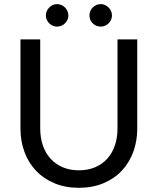

<svg xmlns="http://www.w3.org/2000/svg" viewBox="-20 -909 770 938"><path d="M554 -281V-716.5H650.5V-281Q650.5 -219 630.8 -166Q611 -113 574.2 -74.2Q537.5 -35.5 484.5 -13.5Q431.5 8.5 365.5 8.5Q299.5 8.5 246.5 -13.5Q193.5 -35.5 156.5 -74.2Q119.5 -113 99.8 -166Q80 -219 80 -281V-716.5H176.5V-281.5Q176.5 -236.5 189.2 -199Q202 -161.5 226.2 -134.5Q250.5 -107.5 285.8 -92.2Q321 -77 365.5 -77Q410 -77 445 -92Q480 -107 504.2 -134Q528.5 -161 541.2 -198.5Q554 -236 554 -281ZM258 -779Q247.5 -779 237.8 -783.2Q228 -787.5 220.5 -795Q213 -802.5 208.5 -812.2Q204 -822 204 -833Q204 -844.5 208.5 -854.8Q213 -865 220.5 -872.5Q228 -880 237.8 -884.5Q247.5 -889 258 -889Q269.5 -889 279.8 -884.5Q290 -880 297.5 -872.5Q305 -865 309.5 -854.8Q314 -844.5 314 -833Q314 -822 309.5 -812.2Q305 -802.5 297.5 -795Q290 -787.5 279.8 -783.2Q269.5 -779 258 -779ZM472 -779Q460.5 -779 450.5 -783.2Q440.5 -787.5 433 -795Q425.5 -802.5 421.2 -812.2Q417 -822 417 -833Q417 -844.5 421.2 -854.8Q425.5 -865 433 -872.5Q440.5 -880 450.5 -884.5Q460.5 -889 472 -889Q483 -889 493 -884.5Q503 -880 510.5 -872.5Q518 -865 522.5 -854.8Q527 -844.5 527 -833Q527 -822 522.5 -812.2Q518 -802.5 510.5 -795Q503 -787.5 493 -783.2Q483 -779 472 -779Z"/></svg>

Font: LatoCHI
Style: Regular
Weight: 400
Designer: Lukasz Dziedzic
Foundry: tyPoland Lukasz Dziedzic
Version: Version 1.104